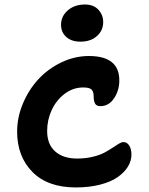

<svg xmlns="http://www.w3.org/2000/svg" viewBox="-20 -886 655 843"><path d="M333 -703.1Q293.5 -703.1 270.8 -723.9Q248 -744.6 248 -776.9Q248 -814.9 277.8 -840.6Q307.6 -866.2 353 -866.2Q391.1 -866.2 412.1 -843.3Q433.1 -820.3 433.1 -789.1Q433.1 -752.4 405.8 -727.8Q378.4 -703.1 333 -703.1ZM313 -63Q189.5 -63 122.3 -131.1Q55.2 -199.2 55.2 -308.1Q55.2 -371.1 80.8 -431.9Q106.4 -492.7 148.7 -538.3Q190.9 -584 249.5 -612.1Q308.1 -640.1 370.1 -640.1Q503.9 -640.1 503.9 -533.2Q503.9 -488.8 480.7 -454.3Q457.5 -419.9 420.9 -419.9Q403.3 -419.9 397.2 -431.6Q391.1 -443.4 391.1 -464.8Q391.1 -483.4 382.1 -492.7Q373 -502 345.2 -502Q300.8 -502 263.9 -474.1Q227.1 -446.3 207 -402.8Q187 -359.4 187 -311Q187 -252.4 222.2 -221.2Q257.3 -189.9 318.8 -189.9Q355 -189.9 386 -197.3Q417 -204.6 437.3 -215.3Q457.5 -226.1 473.4 -236.8Q489.3 -247.6 501.5 -254.9Q513.7 -262.2 522 -262.2Q538.1 -262.2 547.6 -246.6Q557.1 -231 557.1 -207Q557.1 -179.7 541.7 -154.5Q526.4 -129.4 497.1 -108.6Q467.8 -87.9 419.9 -75.4Q372.1 -63 313 -63Z"/></svg>

Font: Shantell Sans Irregular Bouncy
Style: Regular
Weight: 600
Designer: Stephen Nixon, Anya Danilova, Shantell Martin
Foundry: Arrow Type
Version: Version 1.006;[9816181b4]